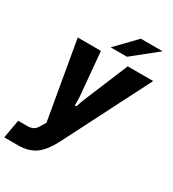

<svg xmlns="http://www.w3.org/2000/svg" viewBox="-254 -886 1110 1234"><g transform="rotate(30 301.0 -269.0)"><path d="M-23 225 1 88H67Q92 88 109.5 80Q127 72 141 48L165 8L65 -567H237L266 -247Q268 -217 267 -180H279Q288 -212 303 -247L436 -567H625L303 65Q259 152 208.5 188.5Q158 225 78 225ZM401 -618H280L420 -763H582Z"/></g></svg>

Font: Open Sauce Sans Black Italic
Style: Regular
Weight: 900
Italic angle: -10°
Designer: Alfredo Marco Pradil
Foundry: Creative Sauce Fz LLC
Version: Version 1.477